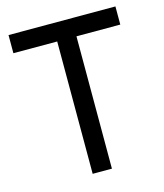

<svg xmlns="http://www.w3.org/2000/svg" viewBox="-104 -759 717 838"><g transform="rotate(-15 254.5 -340.0)"><path d="M13 -598V-680H496V-598H298V0H211V-598Z"/></g></svg>

Font: Inria Sans
Style: Regular
Weight: 400
Designer: Black Foundry Team
Foundry: Black Foundry
Version: Version 1.2; ttfautohint (v1.8.3)